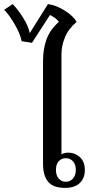

<svg xmlns="http://www.w3.org/2000/svg" viewBox="-78 -907 449 937"><path d="M132 -107V-608Q132 -668 149 -715Q166 -762 209 -800Q205 -808 192.5 -817.5Q180 -827 166 -834L78 -698L28 -706Q20 -744 -8 -791.5Q-36 -839 -58 -859L-16 -887Q12 -858 37 -817Q62 -776 67 -745L156 -887Q196 -882 238.5 -855Q281 -828 296 -800Q257 -768 239.5 -726Q222 -684 222 -643V-154Q236 -162 257 -162Q288 -162 312 -140Q336 -118 336 -77Q336 -36 310.5 -13Q285 10 240 10Q181 10 156.5 -20.5Q132 -51 132 -107ZM292 -78Q292 -105 278 -120Q264 -135 243 -135Q222 -135 208.5 -120Q195 -105 195 -78Q195 -51 208.5 -35.5Q222 -20 243 -20Q264 -20 278 -35.5Q292 -51 292 -78Z"/></svg>

Font: Trirong
Style: Regular
Weight: 400
Designer: Katatrad Team
Foundry: CadsonDemak
Version: Version 1.001